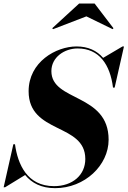

<svg xmlns="http://www.w3.org/2000/svg" viewBox="-46 -1014 698 1050"><path d="M426.5 -924.5 570 -854.5 574.5 -859.5 471.5 -994.5H386.5L239.5 -859.5L244.5 -854.5ZM-18 10 91.5 -57C127 -13.5 179.5 15 255.5 15C417.5 15 548 -110 548 -250C548 -505 235 -457 235 -625C235 -701.5 307 -749 378.5 -749C496.5 -749 556.5 -660.5 572 -535H581L632 -760H624L518 -697.5C484 -737 436 -760 372.5 -760C260.5 -760 110.5 -675 110.5 -515C110.5 -280 420.5 -342.5 420.5 -144.5C420.5 -56.5 350.5 4 249.5 4C102.5 4 51 -115.5 36 -225H27L-26 10Z"/></svg>

Font: Bodoni* 24pt
Style: Bold Italic
Weight: 700
Italic angle: -13°
Version: Version 2.3